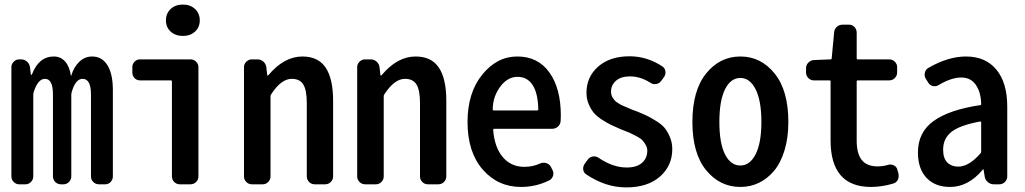

<svg xmlns="http://www.w3.org/2000/svg" viewBox="-20 -814 4525 848"><path d="M64.5 0Q50.8 0 40.5 -10.3Q30.3 -20.5 30.3 -35.2V-517.6Q30.3 -531.2 40.5 -541.5Q50.8 -551.8 64.5 -551.8H73.2Q87.9 -551.8 99.1 -542Q110.4 -532.2 112.3 -517.6L116.2 -485.4Q116.2 -483.4 118.2 -483.4Q120.1 -483.4 121.1 -485.4Q151.4 -564.5 217.8 -564.5Q248 -564.5 267.6 -542.5Q287.1 -520.5 293 -480.5Q293 -479.5 293.9 -479.5Q294.9 -479.5 294.9 -480.5Q305.7 -517.6 330.1 -541Q354.5 -564.5 386.7 -564.5Q430.7 -564.5 454.6 -525.9Q478.5 -487.3 478.5 -416V-35.2Q478.5 -20.5 468.8 -10.3Q459 0 444.3 0H417Q402.3 0 392.1 -10.3Q381.8 -20.5 381.8 -35.2V-396.5Q381.8 -465.8 344.7 -465.8Q312.5 -465.8 295.9 -404.3Q294.9 -400.4 294.9 -395.5V-35.2Q294.9 -20.5 284.7 -10.3Q274.4 0 260.7 0H249Q234.4 0 224.1 -10.3Q213.9 -20.5 213.9 -35.2V-396.5Q213.9 -465.8 178.7 -465.8Q146.5 -465.8 127.9 -404.3Q127 -400.4 127 -395.5V-35.2Q127 -20.5 116.7 -10.3Q106.4 0 92.8 0Z M773.4 0Q759.8 0 749.5 -10.3Q739.3 -20.5 739.3 -35.2V-455.1Q739.3 -459 734.4 -459H598.6Q584 -459 574.2 -469.2Q564.5 -479.5 564.5 -494.1V-517.6Q564.5 -531.2 574.2 -541.5Q584 -551.8 598.6 -551.8H821.3Q835.9 -551.8 846.2 -541.5Q856.4 -531.2 856.4 -517.6V-35.2Q856.4 -20.5 846.2 -10.3Q835.9 0 821.3 0ZM788.1 -655.3Q754.9 -655.3 733.9 -674.3Q712.9 -693.4 712.9 -724.1Q712.9 -754.9 733.9 -774.4Q754.9 -793.9 788.1 -793.9Q820.3 -793.9 841.3 -774.4Q862.3 -754.9 862.3 -724.1Q862.3 -693.4 841.3 -674.3Q820.3 -655.3 788.1 -655.3Z M1092.8 0Q1078.1 0 1067.9 -10.3Q1057.6 -20.5 1057.6 -35.2V-517.6Q1057.6 -531.2 1067.9 -541.5Q1078.1 -551.8 1092.8 -551.8H1117.2Q1131.8 -551.8 1143.1 -542Q1154.3 -532.2 1156.2 -517.6L1160.2 -482.4Q1160.2 -480.5 1162.1 -480.5Q1164.1 -480.5 1165 -481.4Q1234.4 -564.5 1315.4 -564.5Q1385.7 -564.5 1418.5 -515.1Q1451.2 -465.8 1451.2 -369.1V-35.2Q1451.2 -20.5 1440.9 -10.3Q1430.7 0 1416 0H1370.1Q1355.5 0 1345.2 -10.3Q1335 -20.5 1335 -35.2V-358.4Q1335 -415 1319.8 -440.4Q1304.7 -465.8 1268.6 -465.8Q1221.7 -465.8 1177.7 -397.5Q1174.8 -393.6 1174.8 -389.6V-35.2Q1174.8 -20.5 1164.6 -10.3Q1154.3 0 1140.6 0Z M1592.8 0Q1578.1 0 1567.9 -10.3Q1557.6 -20.5 1557.6 -35.2V-517.6Q1557.6 -531.2 1567.9 -541.5Q1578.1 -551.8 1592.8 -551.8H1617.2Q1631.8 -551.8 1643.1 -542Q1654.3 -532.2 1656.2 -517.6L1660.2 -482.4Q1660.2 -480.5 1662.1 -480.5Q1664.1 -480.5 1665 -481.4Q1734.4 -564.5 1815.4 -564.5Q1885.7 -564.5 1918.5 -515.1Q1951.2 -465.8 1951.2 -369.1V-35.2Q1951.2 -20.5 1940.9 -10.3Q1930.7 0 1916 0H1870.1Q1855.5 0 1845.2 -10.3Q1835 -20.5 1835 -35.2V-358.4Q1835 -415 1819.8 -440.4Q1804.7 -465.8 1768.6 -465.8Q1721.7 -465.8 1677.7 -397.5Q1674.8 -393.6 1674.8 -389.6V-35.2Q1674.8 -20.5 1664.6 -10.3Q1654.3 0 1640.6 0Z M2281.2 11.7Q2178.7 11.7 2111.8 -65.4Q2044.9 -142.6 2044.9 -275.4Q2044.9 -404.3 2109.9 -484.4Q2174.8 -564.5 2264.6 -564.5Q2356.4 -564.5 2406.7 -493.7Q2457 -422.9 2457 -303.7Q2457 -292 2456.1 -279.3Q2455.1 -264.6 2444.3 -254.9Q2433.6 -245.1 2418 -245.1H2162.1Q2158.2 -245.1 2158.2 -240.2Q2164.1 -163.1 2200.7 -120.1Q2237.3 -77.1 2295.9 -77.1Q2333 -77.1 2365.2 -91.8Q2377.9 -97.7 2392.1 -93.8Q2406.2 -89.8 2413.1 -77.1L2418.9 -65.4Q2426.8 -52.7 2422.9 -38.6Q2418.9 -24.4 2406.2 -17.6Q2347.7 11.7 2281.2 11.7ZM2156.2 -330.1Q2156.2 -326.2 2160.2 -326.2H2352.5Q2357.4 -326.2 2357.4 -330.1Q2357.4 -330.1 2357.4 -330.1Q2356.4 -400.4 2333 -437.5Q2309.6 -474.6 2265.6 -474.6Q2224.6 -474.6 2193.4 -436.5Q2156.2 -389.6 2156.2 -330.1Z M2745.1 13.7Q2655.3 13.7 2570.3 -43Q2557.6 -50.8 2555.7 -65.4Q2555.7 -67.4 2555.7 -70.3Q2555.7 -81.1 2562.5 -90.8L2576.2 -109.4Q2585 -121.1 2599.1 -123Q2613.3 -125 2625 -116.2Q2687.5 -74.2 2748 -74.2Q2792 -74.2 2815.4 -94.7Q2838.9 -115.2 2838.9 -148.4Q2838.9 -162.1 2831.5 -174.8Q2824.2 -187.5 2815.9 -195.8Q2807.6 -204.1 2788.6 -213.9Q2769.5 -223.6 2758.8 -228.5Q2748 -233.4 2721.7 -243.2Q2696.3 -253.9 2679.2 -262.2Q2662.1 -270.5 2639.2 -285.2Q2616.2 -299.8 2603 -315.4Q2589.8 -331.1 2580.1 -354Q2570.3 -377 2570.3 -404.3Q2570.3 -474.6 2622.1 -520Q2673.8 -565.4 2760.7 -565.4Q2836.9 -565.4 2904.3 -521.5Q2917 -513.7 2918.9 -499Q2920.9 -484.4 2912.1 -472.7L2900.4 -457Q2892.6 -445.3 2877.9 -442.9Q2863.3 -440.4 2851.6 -449.2Q2807.6 -476.6 2762.7 -476.6Q2722.7 -476.6 2700.7 -457.5Q2678.7 -438.5 2678.7 -409.2Q2678.7 -401.4 2680.7 -394.5Q2682.6 -387.7 2686.5 -381.8Q2690.4 -376 2694.3 -371.1Q2698.2 -366.2 2706.1 -361.3Q2713.9 -356.4 2719.2 -353Q2724.6 -349.6 2735.8 -345.2Q2747.1 -340.8 2752.9 -337.9Q2758.8 -335 2772 -329.6Q2785.2 -324.2 2792 -322.3Q2821.3 -310.5 2836.4 -303.2Q2851.6 -295.9 2877 -280.3Q2902.3 -264.6 2915 -249.5Q2927.7 -234.4 2938.5 -209.5Q2949.2 -184.6 2949.2 -155.3Q2949.2 -82 2895 -34.2Q2840.8 13.7 2745.1 13.7Z M3250 11.7Q3159.2 11.7 3098.6 -62.5Q3038.1 -136.7 3038.1 -275.4Q3038.1 -414.1 3098.6 -489.3Q3159.2 -564.5 3250 -564.5Q3340.8 -564.5 3401.4 -489.3Q3461.9 -414.1 3461.9 -275.4Q3461.9 -205.1 3444.8 -149.4Q3427.7 -93.8 3398.4 -59.1Q3369.1 -24.4 3331.5 -6.3Q3293.9 11.7 3250 11.7ZM3250 -83Q3292 -83 3317.4 -132.8Q3342.8 -182.6 3342.8 -275.4Q3342.8 -369.1 3317.4 -419.4Q3292 -469.7 3250 -469.7Q3207 -469.7 3182.1 -419.4Q3157.2 -369.1 3157.2 -275.4Q3157.2 -181.6 3182.1 -132.3Q3207 -83 3250 -83Z M3827.1 11.7Q3648.4 11.7 3648.4 -194.3V-455.1Q3648.4 -459 3643.6 -459H3574.2Q3560.5 -459 3550.3 -469.2Q3540 -479.5 3540 -494.1V-512.7Q3540 -527.3 3550.3 -537.6Q3560.5 -547.9 3574.2 -548.8L3648.4 -551.8Q3653.3 -551.8 3653.3 -556.6L3664.1 -670.9Q3665 -685.5 3675.8 -695.3Q3686.5 -705.1 3702.1 -705.1H3729.5Q3744.1 -705.1 3753.9 -694.8Q3763.7 -684.6 3763.7 -669.9V-556.6Q3763.7 -551.8 3768.6 -551.8H3907.2Q3921.9 -551.8 3932.1 -541.5Q3942.4 -531.2 3942.4 -517.6V-494.1Q3942.4 -479.5 3932.1 -469.2Q3921.9 -459 3907.2 -459H3768.6Q3763.7 -459 3763.7 -455.1V-192.4Q3763.7 -135.7 3786.1 -107.4Q3808.6 -79.1 3856.4 -79.1Q3879.9 -79.1 3902.3 -85.9Q3916 -89.8 3928.2 -83.5Q3940.4 -77.1 3943.4 -64.5L3948.2 -47.9Q3949.2 -42 3949.2 -37.1Q3949.2 -28.3 3945.3 -19.5Q3938.5 -6.8 3923.8 -2.9Q3874 11.7 3827.1 11.7Z M4175.8 11.7Q4110.4 11.7 4072.3 -28.3Q4034.2 -68.4 4034.2 -140.6Q4034.2 -229.5 4103 -279.3Q4171.9 -329.1 4308.6 -349.6Q4313.5 -349.6 4313.5 -354.5Q4312.5 -406.2 4290 -439Q4267.6 -471.7 4225.6 -471.7Q4181.6 -471.7 4126 -438.5Q4113.3 -430.7 4099.6 -434.1Q4085.9 -437.5 4079.1 -450.2L4068.4 -466.8Q4061.5 -479.5 4064.9 -493.7Q4068.4 -507.8 4081.1 -514.6Q4168 -564.5 4246.1 -564.5Q4333 -564.5 4380.9 -506.3Q4428.7 -448.2 4428.7 -342.8V-35.2Q4428.7 -20.5 4418.5 -10.3Q4408.2 0 4393.6 0H4369.1Q4354.5 0 4342.8 -9.8Q4331.1 -19.5 4329.1 -34.2L4324.2 -64.5Q4324.2 -66.4 4322.8 -66.4Q4321.3 -66.4 4320.3 -64.5Q4256.8 11.7 4175.8 11.7ZM4211.9 -78.1Q4259.8 -78.1 4310.5 -136.7Q4313.5 -139.6 4313.5 -144.5V-273.4Q4313.5 -277.3 4310.5 -277.3Q4309.6 -277.3 4308.6 -277.3Q4218.8 -260.7 4182.1 -231.4Q4145.5 -202.1 4145.5 -153.3Q4145.5 -114.3 4164.1 -96.2Q4182.6 -78.1 4211.9 -78.1Z"/></svg>

Font: Gen Jyuu Gothic L Monospace Medium
Style: Regular
Weight: 500
Designer: [Source Han Sans]
Ryoko NISHIZUKA  (kana & ideographs); Paul D. Hunt (Latin, Greek & Cyrillic); Wenlong ZHANG  (bopomofo
Version: Version 1.002.20150607